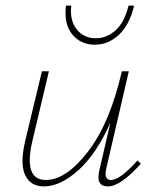

<svg xmlns="http://www.w3.org/2000/svg" viewBox="-20 -663 552 687"><path d="M319 -503Q269 -503 238.5 -540Q208 -577 216 -643H235Q229 -590 254.5 -558Q280 -526 323 -526Q361 -526 393 -554Q425 -582 440 -643H460Q443 -573 405 -538Q367 -503 319 -503ZM472 -89 484 -77Q411 4 366 4Q321 4 336 -56L375 -224Q325 -112 260.5 -54Q196 4 137 4Q89 4 70 -36.5Q51 -77 70 -158L130 -408H155L96 -159Q63 -19 144 -19Q217 -19 295.5 -121.5Q374 -224 416 -408H441L360 -59Q351 -19 377 -19Q410 -19 472 -89Z"/></svg>

Font: EauTestText Extralight
Style: Italic
Weight: 250
Italic angle: -12°
Designer: Christian Thalmann (Catharsis Fonts)
Version: Version 0.001;PS 000.001;hotconv 1.0.88;makeotf.lib2.5.64775